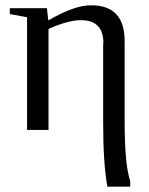

<svg xmlns="http://www.w3.org/2000/svg" viewBox="-20 -491 562 724"><path d="M369 -327 370 -328Q370 -415 285 -415Q238 -415 163 -382V-1H82V-426L17 -438V-460H157L162 -414Q262 -472 324 -471Q450 -471 450 -336V-34Q450 131 471 191V213H385Q369 127 369 -28Z"/></svg>

Font: Libra Serif Modern
Style: Regular
Weight: 400
Designer: Stefan Peev, Context Ltd
Foundry: Stefan Peev, Context Ltd
Version: Version 1.000